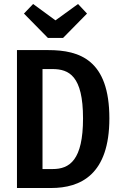

<svg xmlns="http://www.w3.org/2000/svg" viewBox="-20 -942 606 962"><path d="M371 -922 258 -840 146 -922 100 -874 220 -752H296L416 -874ZM222 -691H65V0H236C384 0 528 -67 528 -349C528 -641 380 -691 222 -691ZM242 -596C326 -596 396 -562 396 -349C396 -140 329 -95 244 -95H193V-596Z"/></svg>

Font: Fira Sans Condensed Medium
Style: Regular
Weight: 500
Width: 3
Designer: Carrois Corporate & Edenspiekermann AG
Foundry: Carrois Corporate GbR & Edenspiekermann AG
Version: Version 4.202;PS 004.202;hotconv 1.0.88;makeotf.lib2.5.64775